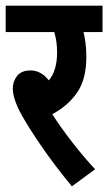

<svg xmlns="http://www.w3.org/2000/svg" viewBox="-20 -642 381 676"><path d="M315 -46 233 14Q172 -60 126 -127Q80 -194 57 -236Q25 -293 25 -331Q25 -355 40 -374.5Q55 -394 88 -394Q124 -394 152 -359Q181 -394 181 -457Q181 -497 171 -529H0V-622H341V-529H274Q278 -513 281 -491.5Q284 -470 284 -442Q284 -363 251.5 -316Q219 -269 164 -240Q192 -196 232.5 -143.5Q273 -91 315 -46Z"/></svg>

Font: Noto Sans ExtraCondensed SemiBold
Style: Italic
Weight: 600
Width: 2
Italic angle: -12°
Designer: Monotype Design Team
Foundry: Monotype Imaging Inc.
Version: Version 2.013; ttfautohint (v1.8.4.7-5d5b)